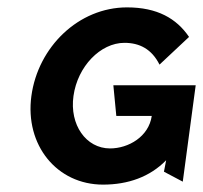

<svg xmlns="http://www.w3.org/2000/svg" viewBox="-20 -492 550 520"><path d="M510 -261H287L295 -178H391C383 -122 328 -90 278 -90C213 -90 168 -154 179 -232C190 -312 252 -376 317 -376C358 -376 391 -359 412 -317L492 -392C458 -442 406 -472 324 -472C193 -472 83 -365 65 -232C47 -99 134 8 259 8C327 8 386 -13 430 -58L424 -27L475 0Z"/></svg>

Font: Hussar Tani
Style: Kurs
Weight: 700
Foundry: Cannot Into Space Fonts
Version: Version 0.92